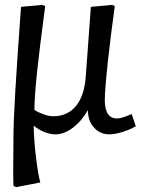

<svg xmlns="http://www.w3.org/2000/svg" viewBox="-20 -536 604 786"><path d="M46 230 35 225Q34 199 34 173Q34 147 34.5 112.5Q35 78 35 29Q35 -32 42.5 -160Q50 -288 66 -508L153 -516L165 -511Q142 -339 131.5 -239Q121 -139 121 -86Q136 -76 158.5 -68Q181 -60 197 -60Q256 -60 290.5 -101.5Q325 -143 331 -221L352 -508L439 -516L450 -511Q443 -461 435.5 -402.5Q428 -344 422 -288.5Q416 -233 412.5 -190Q409 -147 409 -127Q409 -51 459 -51Q470 -51 486.5 -56.5Q503 -62 519 -69L536 -19Q509 -4 479 5Q449 14 427 14Q390 14 365 -13.5Q340 -41 340 -84H339Q314 -40 278 -13Q242 14 207 14Q185 14 160.5 4Q136 -6 119 -21H118Q118 4 120.5 37.5Q123 71 127 105.5Q131 140 136 168.5Q141 197 145 211Z"/></svg>

Font: Literata 12pt
Style: Italic
Weight: 400
Italic angle: -2°
Designer: Latin by Veronika Burian and Jose Scaglione. Greek by Irene Vlachou. Cyrillic by Vera Evstafieva
Foundry: TypeTogether
Version: Version 3.002